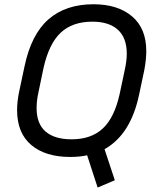

<svg xmlns="http://www.w3.org/2000/svg" viewBox="-20 -721 722 894"><path d="M661.1 -483.4Q661.1 -444.3 652.3 -396.5L627.9 -281.2Q588.9 -94.7 466.8 -26.4L514.6 118.2L434.6 152.3L385.7 2Q352.5 9.8 306.6 9.8Q191.4 9.8 125.5 -45.9Q59.6 -101.6 59.6 -208Q59.6 -249 69.3 -294.9L93.8 -410.2Q125 -560.5 205.6 -630.9Q286.1 -701.2 415 -701.2Q528.3 -701.2 594.7 -645Q661.1 -588.9 661.1 -483.4ZM570.3 -470.7Q570.3 -544.9 528.8 -582.5Q487.3 -620.1 410.2 -620.1Q317.4 -620.1 262.7 -568.8Q208 -517.6 182.6 -404.3L159.2 -292Q150.4 -252 150.4 -217.8Q150.4 -144.5 192.4 -108.4Q234.4 -72.3 313.5 -72.3Q404.3 -72.3 458.5 -122.6Q512.7 -172.9 537.1 -283.2L560.5 -393.6Q570.3 -437.5 570.3 -470.7Z"/></svg>

Font: Dinish Expanded
Style: Italic
Weight: 400
Width: 7
Italic angle: -12°
Designer: Charles Nix
Foundry: Playbeing
Version: Version 2.005; ttfautohint (v1.8.3)